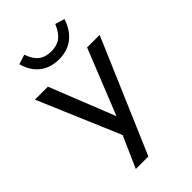

<svg xmlns="http://www.w3.org/2000/svg" viewBox="-263 -800 1070 1070"><g transform="rotate(-45 271.5 -265.0)"><path d="M141 180 235 -33V22L17 -491H119L281 -84H265L428 -491H527L240 180ZM271 -554Q228 -554 192.5 -569.5Q157 -585 132 -616Q107 -647 95 -692L152 -710Q168 -662 197 -639Q226 -616 272 -616Q317 -616 345.5 -637.5Q374 -659 395 -709L451 -692Q435 -644 408.5 -613.5Q382 -583 347.5 -568.5Q313 -554 271 -554Z"/></g></svg>

Font: Nunito Sans 10pt Medium
Style: Regular
Weight: 500
Designer: Vernon Adams
Foundry: Vernon Adams
Version: Version 3.101;gftools[0.9.27]